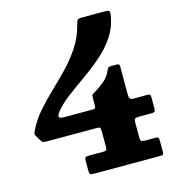

<svg xmlns="http://www.w3.org/2000/svg" viewBox="-111 -842 846 935"><g transform="rotate(-15 312.0 -375.0)"><path d="M599 -71.5V-16.5Q599 -5.5 595.2 -2.8Q591.5 0 579.5 0H249Q233.5 0 229 -3Q224.5 -6 224.5 -22V-70.5Q224.5 -83 228.2 -87.2Q232 -91.5 244.5 -91.5H316.5Q331 -91.5 334.2 -95.5Q337.5 -99.5 337.5 -114V-187Q337.5 -205 334.5 -208.2Q331.5 -211.5 313.5 -211.5H64Q49 -211.5 45.2 -214.8Q41.5 -218 36 -226.5L21.5 -251Q16 -259 17.5 -263.8Q19 -268.5 23 -277Q46 -325 81.8 -366Q117.5 -407 158.5 -445.8Q199.5 -484.5 239 -525.8Q278.5 -567 310 -615Q341.5 -663 356.5 -722.5Q360.5 -737 364 -743.5Q367.5 -750 387 -750H500.5Q519 -750 524 -746Q529 -742 526 -725.5Q517 -666.5 486 -620.2Q455 -574 412 -536.5Q369 -499 322.2 -466.2Q275.5 -433.5 233.5 -402Q191.5 -370.5 163.5 -336Q154 -324.5 153 -314Q152 -303.5 179 -303.5H321.5Q333 -303.5 335.2 -307.2Q337.5 -311 337.5 -323V-356.5Q337.5 -372.5 341.8 -375.5Q346 -378.5 356.5 -384.5Q379 -398 403.5 -417.5Q428 -437 442 -469.5Q445.5 -477 448.8 -481Q452 -485 463 -485H488Q499 -485 502.5 -482.5Q506 -480 506 -469V-330.5Q506 -317.5 510.2 -310.5Q514.5 -303.5 528.5 -303.5H597Q608.5 -303.5 611.2 -299.8Q614 -296 614 -284.5V-236Q614 -221 611 -216.2Q608 -211.5 592.5 -211.5H530.5Q516 -211.5 511 -207.8Q506 -204 506 -189V-115.5Q506 -100 510 -95.8Q514 -91.5 530 -91.5H578.5Q591.5 -91.5 595.2 -88.2Q599 -85 599 -71.5Z"/></g></svg>

Font: Besley* Heavy
Style: Regular
Weight: 800
Designer: Owen Earl
Foundry: indestructible type*
Version: Version 3.000; ttfautohint (v1.8.3)